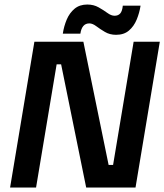

<svg xmlns="http://www.w3.org/2000/svg" viewBox="-20 -836 732 856"><path d="M25 0 133.3 -650H351.7L464.2 -100.8H484.2L575.8 -650H692.5L584.2 0H364.2L252.5 -549.2H232.5L140.8 0ZM260 -685.8Q265 -719.2 277.5 -748.8Q290 -778.3 312.5 -797.1Q335 -815.8 369.2 -815.8Q397.5 -815.8 419.6 -803.3Q441.7 -790.8 458.8 -778.3Q475.8 -765.8 490.8 -765.8Q506.7 -765.8 515.8 -775.8Q525 -785.8 527.5 -810.8H606.7Q601.7 -778.3 589.2 -748.3Q576.7 -718.3 554.6 -699.6Q532.5 -680.8 497.5 -680.8Q469.2 -680.8 447.5 -693.8Q425.8 -706.7 409.2 -719.2Q392.5 -731.7 378.3 -731.7Q345 -731.7 338.3 -685.8Z"/></svg>

Font: Familjen Grotesk SemiBold
Style: Italic
Weight: 600
Italic angle: -9.46201°
Designer: Anders Wikstroem, Jonas Baeckman, Matilda Gysing, Kristian Moeller
Foundry: Familjen STHLM AB
Version: Version 2.002